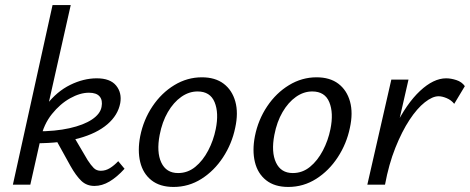

<svg xmlns="http://www.w3.org/2000/svg" viewBox="-20 -731 1860 760"><path d="M31 0 188 -711H260L100 0ZM354 5Q323 5 302 -15Q281 -35 259 -74L197 -186L267 -199L327 -97Q340 -77 351 -66Q362 -55 379 -55Q398 -55 415 -65.5Q432 -76 448 -93L473 -63Q443 -30 413.5 -12.5Q384 5 354 5ZM124 -164 125 -211Q199 -211 255 -223.5Q311 -236 344 -258Q377 -280 382 -308Q387 -334 374.5 -349Q362 -364 332 -364Q297 -364 257.5 -342Q218 -320 185.5 -279.5Q153 -239 141 -183H106Q123 -263 164 -316Q205 -369 258 -395Q311 -421 363 -421Q416 -421 439.5 -392.5Q463 -364 456 -323Q447 -275 405 -239Q363 -203 292 -183.5Q221 -164 124 -164Z M667 9Q613 9 579.5 -17.5Q546 -44 535 -89.5Q524 -135 535 -192Q548 -257 583.5 -310Q619 -363 670 -394Q721 -425 779 -425Q832 -425 865.5 -399.5Q899 -374 911.5 -329Q924 -284 911 -225Q898 -162 863 -108.5Q828 -55 777.5 -23Q727 9 667 9ZM685 -46Q723 -46 753 -70.5Q783 -95 804 -135Q825 -175 834 -220Q847 -284 829.5 -326.5Q812 -369 762 -369Q728 -369 697.5 -347.5Q667 -326 644.5 -287.5Q622 -249 612 -197Q599 -129 618.5 -87.5Q638 -46 685 -46Z M1121 9Q1067 9 1033.5 -17.5Q1000 -44 989 -89.5Q978 -135 989 -192Q1002 -257 1037.5 -310Q1073 -363 1124 -394Q1175 -425 1233 -425Q1286 -425 1319.5 -399.5Q1353 -374 1365.5 -329Q1378 -284 1365 -225Q1352 -162 1317 -108.5Q1282 -55 1231.5 -23Q1181 9 1121 9ZM1139 -46Q1177 -46 1207 -70.5Q1237 -95 1258 -135Q1279 -175 1288 -220Q1301 -284 1283.5 -326.5Q1266 -369 1216 -369Q1182 -369 1151.5 -347.5Q1121 -326 1098.5 -287.5Q1076 -249 1066 -197Q1053 -129 1072.5 -87.5Q1092 -46 1139 -46Z M1467 0Q1496 -132 1542.5 -226.5Q1589 -321 1642.5 -371Q1696 -421 1746 -421Q1765 -421 1786.5 -414Q1808 -407 1820 -390L1778 -320Q1766 -335 1748 -342.5Q1730 -350 1716 -350Q1692 -350 1661.5 -326Q1631 -302 1601 -256.5Q1571 -211 1545 -146Q1519 -81 1504 0ZM1434 0 1529 -416H1597L1502 0Z"/></svg>

Font: Ysabeau Infant Medium
Style: Italic
Weight: 500
Italic angle: -12°
Designer: Christian Thalmann (Catharsis Fonts)
Version: Version 2.001;gftools[0.9.30]; featfreeze: ss01,ss02,lnum